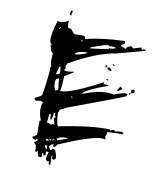

<svg xmlns="http://www.w3.org/2000/svg" viewBox="-140 -849 836 964"><g transform="rotate(20 277.5 -367.5)"><path d="M232.4 -604.5Q289.1 -621.1 312.5 -631.8L316.4 -629.9L317.4 -637.7H322.3Q335 -637.7 351.6 -650.4Q345.7 -651.4 339.8 -651.4Q328.1 -651.4 315.4 -646.5Q313.5 -646.5 313.5 -649.4V-650.4Q296.9 -650.4 229.5 -609.4L228.5 -604.5ZM195.3 -50.8 196.3 -55.7Q194.3 -63.5 194.3 -67.4V-70.3L184.6 -72.3L183.6 -66.4Q183.6 -60.5 195.3 -50.8ZM175.8 -93.8Q183.6 -95.7 187.5 -95.7H190.4L191.4 -100.6L178.7 -103.5ZM202.1 -101.6 203.1 -106.4 193.4 -108.4 192.4 -103.5ZM211.9 -104.5 213.9 -114.3 210 -115.2 208 -105.5ZM232.4 -113.3Q276.4 -137.7 277.3 -140.6L273.4 -141.6Q239.3 -136.7 225.6 -120.1ZM177.7 -176.8Q178.7 -182.6 185.5 -182.6L190.4 -181.6V-182.6Q190.4 -186.5 177.7 -210.9Q183.6 -217.8 184.6 -221.7Q176.8 -223.6 176.8 -234.4V-238.3L168 -236.3L170.9 -212.9L168 -213.9V-198.2Q159.2 -200.2 158.2 -223.6L150.4 -225.6L149.4 -221.7Q152.3 -191.4 152.3 -181.6L151.4 -178.7L159.2 -180.7ZM229.5 -338.9V-342.8L221.7 -344.7L220.7 -340.8ZM136.7 -345.7Q142.6 -345.7 149.4 -354.5Q134.8 -400.4 134.8 -407.2V-408.2H132.8Q127.9 -408.2 121.1 -399.4Q120.1 -394.5 120.1 -388.7Q120.1 -369.1 135.7 -345.7ZM116.2 -423.8Q118.2 -423.8 128.9 -433.6Q124 -464.8 118.2 -466.8Q117.2 -462.9 114.3 -462.9H113.3Q114.3 -460 114.3 -453.1Q114.3 -443.4 111.3 -424.8ZM166 -549.8Q191.4 -554.7 221.7 -575.2L222.7 -579.1H219.7Q170.9 -569.3 166 -549.8ZM52.7 -642.6 55.7 -652.3 51.8 -653.3 48.8 -643.6ZM181.6 -622.1 182.6 -626 173.8 -627.9 172.9 -624ZM240.2 16.6Q229.5 14.6 229.5 5.9L230.5 0L220.7 2Q209 0 209 -15.6Q209 -26.4 211.9 -42L207 -43L197.3 -42L202.1 -21.5L191.4 -18.6V-21.5Q191.4 -27.3 184.6 -29.3L183.6 -25.4Q185.5 -19.5 185.5 -13.7L184.6 -6.8L173.8 -3.9L168.9 -4.9L156.2 -32.2L154.3 -22.5L145.5 -24.4Q143.6 -58.6 125 -62.5L127 -67.4Q138.7 -76.2 140.6 -83L130.9 -85L128.9 -77.1Q122.1 -79.1 115.7 -80.6Q109.4 -82 109.4 -87.9V-90.8H110.4Q116.2 -90.8 127 -105.5L114.3 -175.8H116.2Q119.1 -175.8 120.1 -178.7Q96.7 -215.8 96.7 -249Q96.7 -259.8 98.6 -269.5L89.8 -270.5Q77.1 -270.5 63.5 -263.7Q52.7 -266.6 52.7 -273.4V-275.4Q81.1 -294.9 83 -301.8Q81.1 -423.8 73.2 -442.4L76.2 -456.1Q66.4 -458 61.5 -516.6Q47.9 -519.5 40 -545.9L35.2 -546.9L42 -554.7Q23.4 -559.6 23.4 -612.3Q23.4 -638.7 28.3 -677.7L37.1 -676.8Q57.6 -676.8 81.1 -698.2Q84 -664.1 91.8 -663.1H106.4Q124 -645.5 129.9 -643.6L174.8 -652.3L187.5 -649.4L186.5 -645.5Q186.5 -640.6 190.4 -639.6Q265.6 -673.8 380.9 -698.2L383.8 -688.5L382.8 -684.6L370.1 -672.9L369.1 -668L396.5 -662.1Q400.4 -677.7 420.9 -684.6Q428.7 -678.7 433.6 -676.8Q434.6 -680.7 470.7 -696.3Q470.7 -687.5 478.5 -685.5Q480.5 -692.4 488.3 -692.4L494.1 -691.4L493.2 -686.5L364.3 -626Q263.7 -591.8 146.5 -492.2L143.6 -477.5L148.4 -462.9H147.5Q144.5 -462.9 142.6 -459Q146.5 -458 146.5 -455.1V-454.1Q172.9 -457 192.4 -465.8V-461.9L154.3 -427.7Q161.1 -378.9 161.1 -359.4L160.2 -350.6Q210.9 -357.4 350.6 -466.8L354.5 -465.8L352.5 -457Q363.3 -460.9 373 -460.9Q377.9 -460.9 381.8 -460Q280.3 -402.3 267.6 -377L271.5 -376Q350.6 -426.8 415 -426.8H421.9Q423.8 -431.6 470.7 -453.1L484.4 -450.2Q483.4 -446.3 481.9 -440.9Q480.5 -435.5 220.7 -284.2L191.4 -261.7L187.5 -244.1Q200.2 -188.5 210.9 -180.7Q375 -245.1 461.9 -254.9V-252.9Q461.9 -250 465.8 -249Q466.8 -255.9 482.4 -259.8Q486.3 -258.8 486.3 -255.9V-253.9Q510.7 -263.7 524.4 -263.7L531.2 -262.7L528.3 -252.9H526.4Q514.6 -252.9 453.1 -238.3Q454.1 -234.4 454.1 -229.5Q454.1 -221.7 451.2 -210L456.1 -209L454.1 -199.2L447.3 -200.2Q401.4 -200.2 238.3 -92.8Q234.4 -77.1 226.6 -77.1L220.7 -78.1L222.7 -87.9H220.7Q210.9 -87.9 203.1 -68.4L214.8 -56.6L218.8 -55.7Q221.7 -66.4 229.5 -66.4Q243.2 -66.4 255.9 -27.3Q252.9 -15.6 246.1 -15.6Q236.3 -15.6 236.3 -26.4L237.3 -32.2L232.4 -33.2L231.4 -28.3Q240.2 2.9 240.2 13.7ZM368.2 -481.4 358.4 -484.4 359.4 -489.3 369.1 -486.3ZM494.1 -452.1 490.2 -453.1 492.2 -462.9 497.1 -461.9ZM426.8 -449.2 437.5 -475.6Q440.4 -474.6 443.4 -472.7Q446.3 -470.7 450.2 -467.8Q436.5 -449.2 426.8 -449.2ZM497.1 -461.9 496.1 -480.5 506.8 -483.4Q513.7 -479.5 513.7 -473.6Q513.7 -465.8 497.1 -461.9ZM365.2 -530.3 351.6 -534.2Q344.7 -536.1 344.7 -542V-544.9L354.5 -546.9Q363.3 -540 367.2 -539.1ZM338.9 -542 331.1 -543.9 333 -552.7 340.8 -550.8ZM373 -561.5 363.3 -564.5 364.3 -569.3 374 -566.4ZM83 -725.6 73.2 -728.5 75.2 -752 83 -750Z"/></g></svg>

Font: Blackcraft
Style: Regular
Weight: 400
Designer: GGBotNet
Foundry: GGBotNet
Version: 1.00